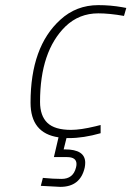

<svg xmlns="http://www.w3.org/2000/svg" viewBox="-20 -529 512 748"><path d="M233 53Q312 53 312 105Q312 114 310 124Q293 199 215 199L139 195L147 164Q188 168 220 168Q265 168 276 124Q278 117 278 110Q278 83 241 83H190L208 6Q99 -10 99 -129Q99 -347 215 -452Q277 -509 363 -509Q411 -509 456 -501L472 -498L463 -467Q406 -477 363 -477Q288 -477 235 -426Q136 -329 136 -132Q136 -78 164.5 -50.5Q193 -23 257 -23Q294 -23 352 -37L372 -42V-10Q305 9 249 9H239L228 53Z"/></svg>

Font: Titillium Web ExtraLight
Style: Italic
Weight: 275
Italic angle: -13°
Version: Version 1.002;PS 57.000;hotconv 1.0.70;makeotf.lib2.5.55311